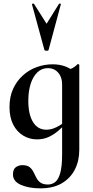

<svg xmlns="http://www.w3.org/2000/svg" viewBox="-20 -750 509 1051"><path d="M201 281Q138 281 94.5 262Q51 243 51 205Q51 176 67 165Q83 154 102 154Q128 154 141.5 164.5Q155 175 163 191Q171 207 179 223Q187 239 201.5 249.5Q216 260 243 260Q264 260 281.5 247Q299 234 309.5 198Q320 162 320 94V-359Q348 -366 367 -373Q386 -380 404 -398Q406 -400 410 -398.5Q414 -397 414 -394V70Q414 131 389.5 178.5Q365 226 318 253.5Q271 281 201 281ZM182 13Q142 13 107.5 -7.5Q73 -28 52.5 -67.5Q32 -107 32 -164Q32 -220 51.5 -263Q71 -306 104.5 -336.5Q138 -367 180.5 -382.5Q223 -398 268 -398Q306 -398 337 -386.5Q368 -375 393 -352L320 -288Q320 -314 310.5 -334Q301 -354 283.5 -365.5Q266 -377 242 -377Q208 -377 184 -353.5Q160 -330 147.5 -290Q135 -250 135 -198Q135 -123 161 -81.5Q187 -40 233 -40Q253 -40 271.5 -46.5Q290 -53 307 -63.5Q324 -74 337 -84L345 -77Q324 -56 300 -35Q276 -14 247 -0.5Q218 13 182 13ZM155 -726Q154 -729 159.5 -730Q165 -731 166 -729L235 -620L303 -729Q305 -731 310 -730Q315 -729 313 -726L246 -477Q245 -472 235 -472Q225 -472 223 -477Z"/></svg>

Font: Cormorant Infant Light
Style: Bold
Weight: 700
Version: Version 4.001